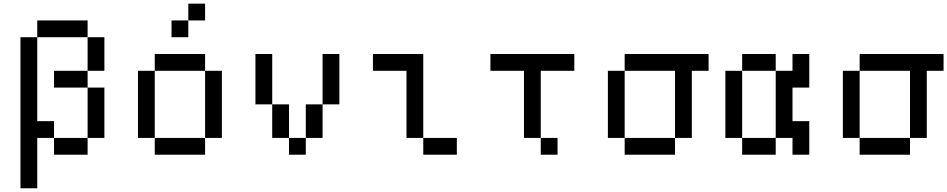

<svg xmlns="http://www.w3.org/2000/svg" viewBox="-20 -838 5131 1040"><path d="M90.9 -636.4V181.8H181.8V-90.9H272.7V-181.8H181.8V-636.4ZM181.8 -727.3V-636.4H454.5V-727.3ZM272.7 -90.9V0H454.5V-90.9ZM454.5 -636.4V-454.5H545.5V-636.4ZM454.5 -454.5H272.7V-363.6H454.5ZM454.5 -363.6V-90.9H545.5V-363.6Z M818.2 -545.5V-454.5H1090.9V-545.5ZM818.2 -90.9V-454.5H727.3V-90.9ZM818.2 -90.9V0H1090.9V-90.9ZM1090.9 -454.5V-90.9H1181.8V-454.5ZM1000 -818.2V-727.3H1090.9V-818.2ZM909.1 -727.3V-636.4H1000V-727.3Z M1363.6 -545.5V-272.7H1454.5V-545.5ZM1727.3 -545.5V-272.7H1818.2V-545.5ZM1545.5 -90.9V-272.7H1454.5V-90.9ZM1545.5 -90.9V0H1636.4V-90.9ZM1636.4 -272.7V-90.9H1727.3V-272.7Z M2181.8 -454.5V-90.9H2272.7V-545.5H2000V-454.5ZM2272.7 -90.9V0H2454.5V-90.9Z M3090.9 -545.5H2636.4V-454.5H2818.2V-90.9H2909.1V-454.5H3090.9ZM2909.1 -90.9V0H3000V-90.9Z M3363.6 -545.5V-454.5H3636.4V-90.9H3727.3V-454.5H3818.2V-545.5ZM3272.7 -454.5V-90.9H3363.6V-454.5ZM3363.6 -90.9V0H3636.4V-90.9Z M4000 -545.5V-454.5H4181.8V-545.5ZM3909.1 -454.5V-90.9H4000V-454.5ZM4181.8 -454.5V-90.9H4272.7V0H4363.6V-181.8H4272.7V-363.6H4363.6V-545.5H4272.7V-454.5ZM4000 -90.9V0H4181.8V-90.9Z M4636.4 -545.5V-454.5H4909.1V-90.9H5000V-454.5H5090.9V-545.5ZM4545.5 -454.5V-90.9H4636.4V-454.5ZM4636.4 -90.9V0H4909.1V-90.9Z"/></svg>

Font: Departure Mono
Style: Regular
Weight: 400
Monospace: yes
Designer: Helena Zhang
Version: Version 1.500;Glyphs 3.3.1 (3343)